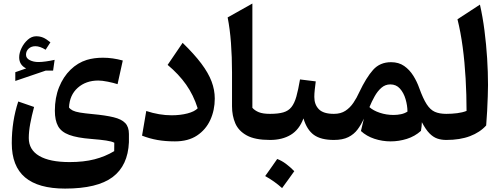

<svg xmlns="http://www.w3.org/2000/svg" viewBox="-20 -812 2904 1114"><path d="M130.9 -494.6Q130.9 -474.1 152.6 -463.1Q174.3 -452.1 203.1 -452.1Q221.7 -452.1 246.6 -455.6Q271.5 -459 296.9 -464.8L288.1 -402.3H245.1L68.8 -342.3V-393.1L131.8 -415Q91.3 -435.1 91.3 -479.5Q91.3 -504.9 105 -533.2Q118.7 -561.5 141.1 -581.5Q163.6 -601.6 189.9 -601.6Q211.9 -601.6 230 -594Q248 -586.4 272.5 -566.4L244.6 -523.4Q212.4 -543.9 185.1 -543.9Q161.6 -543.9 146.2 -529.8Q130.9 -515.6 130.9 -494.6ZM662.1 -323.7Q638.2 -331.5 605 -338.1Q571.8 -344.7 550.3 -344.7Q478.5 -344.7 431.2 -302.7Q383.8 -260.7 380.4 -188.5Q388.2 -177.7 402.3 -170.7Q416.5 -163.6 443.8 -158.9Q471.2 -154.3 518.1 -149.9Q592.3 -143.1 638.7 -131.8Q685.1 -120.6 706.5 -98.1Q728 -75.7 728 -34.7V13.2Q722.2 148.9 633.3 215.6Q544.4 282.2 357.4 282.2Q202.6 282.2 125.5 217.3Q48.3 152.3 48.3 18.6Q48.3 -108.9 85.9 -223.1L177.7 -191.4Q163.6 -138.7 155.3 -93.8Q147 -48.8 147 -11.2Q147 57.1 207.8 92.8Q268.6 128.4 383.8 128.4Q465.8 128.4 528.3 112.3Q590.8 96.2 642.6 64.9L643.1 16.1Q628.4 8.3 596.4 3.4Q564.5 -1.5 509.3 -5.9Q427.7 -12.2 381.6 -29.3Q335.4 -46.4 316.9 -80.1Q298.3 -113.8 298.3 -169.4Q298.3 -245.6 322.8 -306.2Q347.2 -366.7 389.2 -407.5Q431.2 -448.2 483.4 -464.4Q525.9 -477.1 577.1 -477.1Q606 -477.1 634 -473.1Q662.1 -469.2 692.4 -460.9Z M1226.1 -240.2Q1226.1 -172.9 1200.2 -116.2Q1174.3 -59.6 1123 -25.6Q1071.8 8.3 995.1 8.3Q939 8.3 893.6 0.2Q848.1 -7.8 804.2 -24.9L828.6 -168Q904.3 -143.1 975.6 -143.1Q1025.9 -143.1 1067.4 -153.8Q1108.9 -164.6 1127 -183.6Q1102.5 -260.7 1059.8 -321.3Q1017.1 -381.8 952.6 -435.5L1039.6 -563.5Q1107.4 -497.6 1148.2 -443.1Q1189 -388.7 1207.5 -339.6Q1226.1 -290.5 1226.1 -240.2Z M1444.3 -791.5V-186.5Q1458.5 -170.4 1481.9 -160.9Q1505.4 -151.4 1546.4 -151.4H1546.9V0H1546.4Q1460 0 1412.1 -26.1Q1364.3 -52.2 1345.2 -96.4Q1326.2 -140.6 1326.2 -195.3V-391.6Q1326.2 -481.4 1320.1 -563Q1314 -644.5 1300.8 -710.9Z M1588.4 110.4Q1614.3 120.1 1638.9 138.4Q1663.6 156.7 1687.5 181.2Q1670.4 205.1 1652.8 229.7Q1635.3 254.4 1616.7 279.3Q1572.8 239.7 1518.6 209.5Q1536.6 184.1 1554 159.7Q1571.3 135.3 1588.4 110.4ZM1546.9 0Q1537.6 0 1532.7 -8.1Q1527.8 -16.1 1527.8 -36.1V-115.7Q1527.8 -135.7 1532.7 -143.6Q1537.6 -151.4 1546.9 -151.4Q1594.7 -151.4 1624.3 -160.2Q1653.8 -168.9 1671.1 -190.9Q1688.5 -212.9 1699.5 -251.7Q1710.4 -290.5 1720.7 -351.1L1812 -339.8Q1808.6 -314.5 1806.2 -291.3Q1803.7 -268.1 1803.7 -249.5Q1803.7 -205.1 1830.1 -178.2Q1856.4 -151.4 1917 -151.4H1917.5V0H1917Q1841.8 0 1801 -29.5Q1760.3 -59.1 1740.7 -125Q1716.3 -59.6 1667 -29.8Q1617.7 0 1546.9 0Z M2249 -451.2Q2293.5 -451.2 2325 -429.2Q2356.4 -407.2 2377.9 -372.8Q2399.4 -338.4 2412.6 -300.8Q2434.6 -239.7 2455.6 -207.3Q2476.6 -174.8 2503.2 -163.1Q2529.8 -151.4 2569.3 -151.4H2569.8V0H2569.3Q2541 0 2517.3 -8.1Q2493.7 -16.1 2471.9 -38.1Q2450.2 -60.1 2427.7 -103Q2427.2 -90.3 2426 -78.1Q2424.8 -65.9 2422.4 -52.7Q2387.2 -21 2340.8 -6.3Q2294.4 8.3 2246.6 8.3Q2198.2 8.3 2152.3 -6.8Q2106.4 -22 2074.2 -51.8L2091.3 -124Q2075.7 -88.9 2054.7 -60.8Q2033.7 -32.7 2001 -16.4Q1968.3 0 1917.5 0Q1908.2 0 1903.3 -8.1Q1898.4 -16.1 1898.4 -36.1V-115.7Q1898.4 -135.7 1903.3 -143.6Q1908.2 -151.4 1917.5 -151.4Q1957 -151.4 1984.1 -169.2Q2011.2 -187 2030.5 -215.6Q2049.8 -244.1 2064.5 -276.9Q2105 -362.3 2144.8 -406.7Q2184.6 -451.2 2249 -451.2ZM2244.6 -322.3Q2215.3 -322.3 2192.9 -302.7Q2170.4 -283.2 2153.6 -252.9Q2136.7 -222.7 2123.5 -190.4Q2145.5 -170.4 2183.6 -157.7Q2221.7 -145 2263.2 -145Q2285.6 -145 2306.6 -149.4Q2327.6 -153.8 2344.2 -164.6Q2343.8 -200.7 2333 -237.1Q2322.3 -273.4 2300.5 -297.9Q2278.8 -322.3 2244.6 -322.3Z M2764.6 -785.2Q2780.8 -714.4 2791 -634.5Q2801.3 -554.7 2806.4 -473.9Q2811.5 -393.1 2811.5 -318.8Q2811.5 -294.4 2810.1 -253.4Q2808.6 -212.4 2806.4 -167.2Q2804.2 -122.1 2800.8 -84Q2764.6 -43.9 2706.8 -22Q2648.9 0 2569.8 0Q2560.5 0 2555.7 -8.1Q2550.8 -16.1 2550.8 -36.1V-115.7Q2550.8 -135.7 2555.7 -143.6Q2560.5 -151.4 2569.8 -151.4Q2601.6 -151.4 2632.6 -155.3Q2663.6 -159.2 2687 -168.5Q2687 -261.7 2681.6 -356Q2676.3 -450.2 2664.6 -538.3Q2652.8 -626.5 2634.3 -700.2Z"/></svg>

Font: Pinar-FD SemiBold
Style: Regular
Weight: 600
Designer: Amin Abedi
Version: Version 2.000